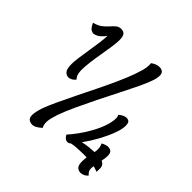

<svg xmlns="http://www.w3.org/2000/svg" viewBox="-219 -1100 1339 1339"><g transform="rotate(45 450.5 -430.5)"><path d="M278 26Q256 26 242.5 15Q229 4 229 -23Q229 -52 247 -106Q260 -142 287 -200.5Q314 -259 348.5 -329Q383 -399 419 -472Q455 -545 485 -612Q515 -679 533 -729Q544 -760 552.5 -789.5Q561 -819 561 -845Q561 -850 560.5 -854.5Q560 -859 560 -864Q574 -874 589.5 -880.5Q605 -887 620 -887Q665 -887 665 -845Q665 -834 662 -818Q659 -802 651 -781Q638 -744 610.5 -686.5Q583 -629 547 -559Q511 -489 474.5 -415Q438 -341 406 -272Q374 -203 354 -147Q346 -122 340 -99Q334 -76 334 -55Q334 -30 345 -10Q319 12 304.5 19Q290 26 278 26ZM223 -386Q201 -386 186.5 -403.5Q172 -421 172 -467Q172 -492 177.5 -532.5Q183 -573 190.5 -619.5Q198 -666 204 -709.5Q210 -753 211 -783Q180 -744 159 -734.5Q138 -725 131 -725Q118 -725 105 -733Q92 -741 74 -777Q112 -786 135 -804Q158 -822 174.5 -841Q191 -860 206.5 -873Q222 -886 245 -886Q268 -886 279.5 -872Q291 -858 291 -820Q291 -796 285 -754Q279 -712 270.5 -663.5Q262 -615 256 -568.5Q250 -522 250 -489Q250 -470 254 -451Q258 -432 274 -415Q259 -398 245.5 -392Q232 -386 223 -386ZM754 25Q732 25 718 11.5Q704 -2 704 -38Q704 -60 707 -82H671Q641 -82 612 -80Q583 -78 561 -73Q550 -62 537 -62Q523 -62 512.5 -71Q502 -80 495 -94Q521 -123 550 -163Q579 -203 604 -248.5Q629 -294 644.5 -339Q660 -384 660 -422Q660 -428 658 -434.5Q656 -441 653 -448Q672 -464 686.5 -469Q701 -474 708 -474Q725 -474 734.5 -465.5Q744 -457 744 -429Q744 -396 725.5 -346Q707 -296 676.5 -240Q646 -184 609 -133Q639 -140 668 -143Q697 -146 720 -147Q723 -164 723 -178Q723 -201 712 -224Q721 -230 736 -235Q751 -240 760 -240Q781 -240 792.5 -229.5Q804 -219 804 -191Q804 -181 802 -167.5Q800 -154 797 -139Q828 -127 828 -92Q828 -88 827.5 -76Q827 -64 827 -59Q814 -64 803.5 -67.5Q793 -71 785 -73Q784 -65 783.5 -58.5Q783 -52 783 -46Q783 -35 788 -25Q793 -15 807 -1Q791 15 776.5 20Q762 25 754 25Z"/></g></svg>

Font: Paprika
Style: Regular
Weight: 400
Designer: Eduardo Rodriguez Tunni
Foundry: Eduardo Rodriguez Tunni
Version: Version 1.010; ttfautohint (v1.8.3)